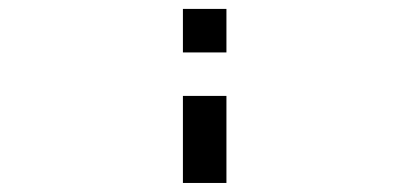

<svg xmlns="http://www.w3.org/2000/svg" viewBox="-20 -313 919 431"><path d="M390.6 -97.7H488.3V97.7H390.6ZM390.6 -293H488.3V-195.3H390.6Z"/></svg>

Font: BabelStone Club Penguin
Style: Regular
Weight: 400
Designer: Andrew West
Foundry: BabelStone
Version: Version 1.02 November 6, 2013